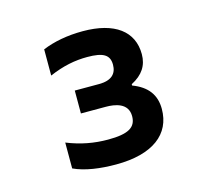

<svg xmlns="http://www.w3.org/2000/svg" viewBox="-68 -770 615 559"><g transform="rotate(-15 239.5 -490.0)"><path d="M232 -460C259 -460 299 -454 299 -414C299 -380 275 -366 214 -366C173 -366 133 -373 91 -390V-312C125 -296 171 -290 218 -290C329 -290 388 -336 388 -412C388 -454 367 -483 322 -500V-504C357 -522 373 -547 373 -581C373 -650 320 -690 224 -690C177 -690 136 -682 102 -668V-589C144 -607 180 -614 217 -614C265 -614 284 -603 284 -573C284 -546 268 -529 230 -529H157V-460Z"/></g></svg>

Font: LT Wave Text Medium
Style: Regular
Weight: 500
Designer: Daniel Lyons
Version: Version 2.5 (Glyphs App)